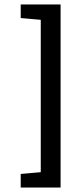

<svg xmlns="http://www.w3.org/2000/svg" viewBox="-20 -715 365 862"><path d="M73 66 163 58V-626L73 -634V-695H252V127H73Z"/></svg>

Font: Martel Sans
Style: Regular
Weight: 400
Designer: Dan Reynolds and Mathieu Réguer
Foundry: Dan Reynolds and Mathieu Réguer
Version: Version 1.002; ttfautohint (v1.1) -l 5 -r 5 -G 72 -x 0 -D la